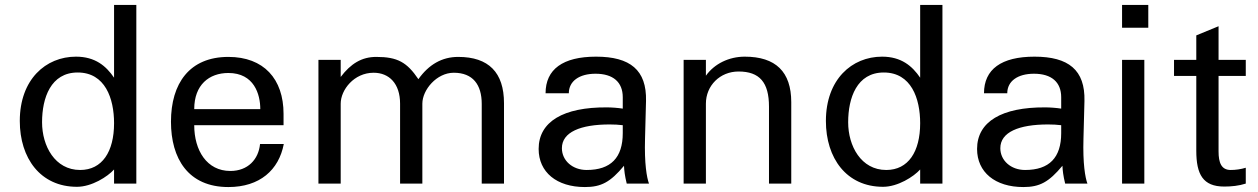

<svg xmlns="http://www.w3.org/2000/svg" viewBox="-20 -742 5085 776"><path d="M150 -248C150 -346 185 -449 294 -449C405 -449 441 -344 441 -244C441 -129 393 -55 304 -55C202 -55 150 -152 150 -248ZM531 0V-722H441V-428C409 -475 365 -513 287 -513C165 -513 60 -421 60 -253C60 -103 143 13 291 13C351 13 415 -28 441 -57V0Z M671 -250C671 -102 740 14 903 14C1030 14 1107 -55 1127 -160H1031C1025 -98 982 -51 911 -51C816 -51 765 -134 765 -236H1126V-282C1126 -423 1046 -512 903 -512C746 -512 671 -405 671 -250ZM765 -301C765 -399 825 -447 903 -447C1007 -447 1032 -361 1032 -301Z M1357 0V-323C1357 -379 1411 -448 1490 -448C1553 -448 1597 -404 1597 -323V0H1687V-323C1687 -379 1745 -448 1814 -448C1891 -448 1927 -400 1927 -322V0H2017V-325C2017 -449 1955 -512 1832 -512C1766 -512 1713 -481 1671 -422C1625 -490 1587 -512 1501 -512C1442 -512 1398 -485 1357 -431V-500H1267V0Z M2497 -204C2497 -105 2449 -55 2351 -55C2294 -55 2251 -93 2251 -143C2251 -208 2326 -239 2444 -239C2466 -239 2477 -238 2497 -236ZM2157 -140C2157 -46 2230 14 2344 14C2410 14 2447 -6 2502 -72C2503 -52 2505 -33 2513 0H2603C2594 -24 2584 -81 2587 -182L2591 -334C2594 -459 2527 -513 2389 -513C2255 -513 2185 -462 2185 -365H2279C2279 -414 2321 -444 2387 -444C2458 -444 2497 -410 2497 -349V-303C2478 -306 2452 -308 2432 -308C2258 -309 2157 -251 2157 -140Z M2833 -323C2833 -396 2890 -453 2965 -453C3050 -453 3088 -409 3088 -311V0H3178V-329C3178 -452 3115 -513 2990 -513C2926 -513 2867 -484 2833 -436V-500H2743V0H2833Z M3408 -248C3408 -346 3443 -449 3552 -449C3663 -449 3699 -344 3699 -244C3699 -129 3651 -55 3562 -55C3460 -55 3408 -152 3408 -248ZM3789 0V-722H3699V-428C3667 -475 3623 -513 3545 -513C3423 -513 3318 -421 3318 -253C3318 -103 3401 13 3549 13C3609 13 3673 -28 3699 -57V0Z M4269 -204C4269 -105 4221 -55 4123 -55C4066 -55 4023 -93 4023 -143C4023 -208 4098 -239 4216 -239C4238 -239 4249 -238 4269 -236ZM3929 -140C3929 -46 4002 14 4116 14C4182 14 4219 -6 4274 -72C4275 -52 4277 -33 4285 0H4375C4366 -24 4356 -81 4359 -182L4363 -334C4366 -459 4299 -513 4161 -513C4027 -513 3957 -462 3957 -365H4051C4051 -414 4093 -444 4159 -444C4230 -444 4269 -410 4269 -349V-303C4250 -306 4224 -308 4204 -308C4030 -309 3929 -251 3929 -140Z M4605 0V-500H4515V0ZM4515 -630H4621V-722H4515Z M4815 -435V-133C4815 -37 4842 12 4928 12C4957 12 4987 9 5015 0V-64C4995 -58 4974 -55 4954 -55C4916 -55 4905 -85 4905 -130V-435H5015V-500H4905V-636L4815 -599V-500H4725V-435Z"/></svg>

Font: Perun
Style: Regular
Weight: 400
Foundry: Copyright (c) Stefan Peev, Context Ltd, 2016
Version: Version 1.089